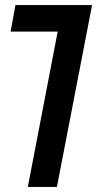

<svg xmlns="http://www.w3.org/2000/svg" viewBox="-20 -739 410 759"><path d="M208 -614H22L41 -719H344L205 0H90Z"/></svg>

Font: Osterbar
Style: Regular
Weight: 500
Width: 3
Designer: Peter Wiegel, Basierend auf Erbar schmal-halbfette Grotesk v. Jacob Erbar
Foundry: Peter Wiegel
Version: Version 1.0